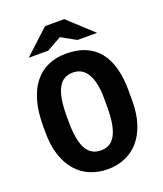

<svg xmlns="http://www.w3.org/2000/svg" viewBox="-165 -1024 968 1142"><g transform="rotate(-20 319.0 -453.0)"><path d="M593.8 -322.3Q593.8 -240.2 573.2 -178Q552.7 -115.7 516.4 -74Q480 -32.2 429.7 -11Q379.4 10.3 319.3 10.3Q259.3 10.3 208.7 -11Q158.2 -32.2 121.6 -74Q85 -115.7 64.5 -178Q43.9 -240.2 43.9 -322.3V-363.3Q43.9 -451.2 62.5 -518.1Q81.1 -585 116.5 -630.1Q151.9 -675.3 202.9 -698.2Q253.9 -721.2 318.4 -721.2Q390.1 -721.2 442.1 -698.2Q494.1 -675.3 527.8 -632.3Q561.5 -589.4 577.6 -527.6Q593.8 -465.8 593.8 -388.2ZM441.4 -389.2Q441.4 -444.8 432.9 -485.1Q424.3 -525.4 408.2 -551.3Q392.1 -577.1 369.4 -589.4Q346.7 -601.6 318.4 -601.6Q287.1 -601.6 264.2 -588.4Q241.2 -575.2 226.1 -547.4Q210.9 -519.5 203.4 -476.3Q195.8 -433.1 195.8 -372.6V-338.9Q195.8 -277.8 203.4 -234.4Q210.9 -190.9 226.3 -163.1Q241.7 -135.3 264.9 -122.1Q288.1 -108.9 319.3 -108.9Q349.6 -108.9 372.3 -121.8Q395 -134.8 410.4 -162.6Q425.8 -190.4 433.6 -234.1Q441.4 -277.8 441.4 -338.9ZM535.2 -773.9H411.6L318.4 -825.7L226.1 -773.9H102.5L258.3 -917.5H379.4Z"/></g></svg>

Font: Ufes Sans ExtraBold
Style: Regular
Weight: 800
Designer: Ricardo Esteves & Filipe Motta
Foundry: ProDesignUfes - Ricardo Esteves, Filipe Motta (This is a derivative work, based on Roboto family, by Christian Robertson
Version: Version 2.0